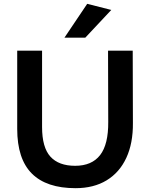

<svg xmlns="http://www.w3.org/2000/svg" viewBox="-20 -975 785 1004"><path d="M545 -710H674L675 -332Q676 -226 640.5 -149.5Q605 -73 537.5 -32Q470 9 375 9Q223 9 146.5 -67.5Q70 -144 70 -301V-710H200V-311Q200 -204 243.5 -156Q287 -108 373 -108Q460 -108 503.5 -164Q547 -220 546 -338ZM317 -778 436 -955 562 -923 426 -778Z"/></svg>

Font: Livvic SemiBold
Style: Regular
Weight: 600
Designer: Jacques Le Bailly, Baron von Fonthausen
Version: Version 1.001; ttfautohint (v1.8.2)